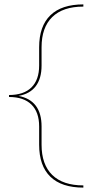

<svg xmlns="http://www.w3.org/2000/svg" viewBox="-20 -731 420 873"><path d="M64 -295Q169 -275 169 -156V-73Q169 17 217.5 64.5Q266 112 359 112V122Q260 122 209 72.5Q158 23 158 -73V-156Q158 -221 123 -255.5Q88 -290 21 -290V-299Q88 -299 123 -333.5Q158 -368 158 -433V-516Q158 -612 209 -661.5Q260 -711 359 -711V-701Q266 -701 217.5 -653.5Q169 -606 169 -516V-433Q169 -374 142.5 -339Q116 -304 64 -295Z"/></svg>

Font: Ysabeau SC Hairline
Style: Regular
Weight: 100
Designer: Christian Thalmann (Catharsis Fonts)
Version: Version 0.003